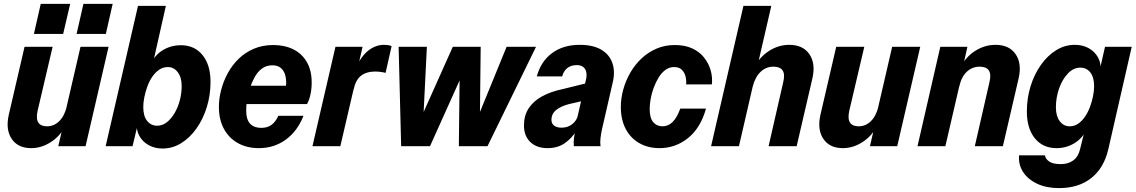

<svg xmlns="http://www.w3.org/2000/svg" viewBox="-20 -750 5826 985"><path d="M140 10Q72 10 40 -37.5Q8 -85 25 -161L106 -510H250L173 -182Q164 -141 176.5 -121.5Q189 -102 221 -102Q257 -102 284 -128.5Q311 -155 323 -205L317 -107Q290 -53 241.5 -21.5Q193 10 140 10ZM279 0 304 -108H300L393 -510H537L419 0ZM373 -576 408 -730H558L523 -576ZM154 -576 189 -730H340L304 -576Z M814 12Q775 12 743.5 -5Q712 -22 695 -52.5Q678 -83 682 -124L689 -121L660 0H522L688 -720H831L762 -414L753 -419Q773 -467 815 -492.5Q857 -518 908 -518Q978 -518 1019 -467.5Q1060 -417 1060 -330Q1060 -262 1041 -200.5Q1022 -139 988 -91Q954 -43 909.5 -15.5Q865 12 814 12ZM786 -105Q813 -105 835.5 -122.5Q858 -140 875.5 -169.5Q893 -199 902.5 -235.5Q912 -272 912 -309Q912 -353 892 -379.5Q872 -406 841 -406Q816 -406 796 -392Q776 -378 761 -356Q746 -334 736 -306.5Q726 -279 720.5 -251.5Q715 -224 715 -201Q715 -154 735 -129.5Q755 -105 786 -105Z M1308 10Q1248 10 1202 -15Q1156 -40 1129.5 -87.5Q1103 -135 1103 -202Q1103 -244 1114.5 -288.5Q1126 -333 1148.5 -374.5Q1171 -416 1204.5 -448.5Q1238 -481 1282.5 -500Q1327 -519 1382 -519Q1440 -519 1484.5 -497Q1529 -475 1554 -432Q1579 -389 1579 -326Q1579 -294 1572.5 -264.5Q1566 -235 1555 -216H1188L1208 -310H1473L1441 -275Q1447 -296 1448 -320Q1449 -344 1443 -365.5Q1437 -387 1421 -401Q1405 -415 1377 -415Q1346 -415 1323.5 -398Q1301 -381 1286 -353.5Q1271 -326 1261 -295Q1251 -264 1247 -235Q1243 -206 1243 -185Q1243 -136 1263.5 -115Q1284 -94 1320 -94Q1352 -94 1373 -109.5Q1394 -125 1408 -156H1537Q1506 -77 1446 -33.5Q1386 10 1308 10Z M1583 0 1701 -510H1840L1812 -387H1816L1726 0ZM1794 -290 1803 -397Q1832 -461 1869.5 -490.5Q1907 -520 1950 -520Q1961 -520 1971.5 -518.5Q1982 -517 1989 -513L1958 -376Q1948 -379 1933 -381Q1918 -383 1906 -383Q1859 -383 1831.5 -361Q1804 -339 1794 -290Z M2038 0 2025 -510H2170L2152 -148H2141L2303 -510H2446L2442 -148H2431L2579 -510H2730L2481 0H2334L2338 -358H2347L2186 0Z M2924 0Q2922 -19 2924.5 -40.5Q2927 -62 2932 -90H2929L2987 -345Q2991 -365 2987.5 -381Q2984 -397 2972 -406.5Q2960 -416 2939 -416Q2909 -416 2890 -400.5Q2871 -385 2864 -358H2734Q2754 -434 2811.5 -477Q2869 -520 2954 -520Q3022 -520 3064 -495.5Q3106 -471 3121.5 -427Q3137 -383 3123 -325L3067 -81Q3063 -62 3060.5 -39.5Q3058 -17 3061 0ZM2789 10Q2733 10 2700.5 -21.5Q2668 -53 2668 -106Q2668 -157 2692 -194Q2716 -231 2760.5 -255.5Q2805 -280 2867 -293L3013 -329L2991 -237L2899 -216Q2857 -205 2833 -185.5Q2809 -166 2809 -135Q2809 -116 2823 -105.5Q2837 -95 2861 -95Q2893 -95 2915.5 -113Q2938 -131 2944 -155L2939 -82Q2914 -41 2877.5 -15.5Q2841 10 2789 10Z M3364 10Q3305 10 3260 -15.5Q3215 -41 3190 -88.5Q3165 -136 3165 -201Q3165 -246 3177.5 -291Q3190 -336 3213.5 -377Q3237 -418 3271 -450Q3305 -482 3348 -500.5Q3391 -519 3442 -519Q3493 -519 3530.5 -502Q3568 -485 3591.5 -455.5Q3615 -426 3625.5 -390.5Q3636 -355 3632 -317H3500Q3502 -337 3497 -357.5Q3492 -378 3478 -392Q3464 -406 3438 -406Q3414 -406 3394 -391.5Q3374 -377 3359 -352.5Q3344 -328 3333.5 -299.5Q3323 -271 3318 -242.5Q3313 -214 3313 -191Q3313 -145 3331 -123.5Q3349 -102 3379 -102Q3408 -102 3430.5 -124Q3453 -146 3470 -193H3602Q3574 -93 3509.5 -41.5Q3445 10 3364 10Z M3628 0 3794 -720H3937L3771 0ZM3923 0 3998 -328Q4008 -369 3995 -388.5Q3982 -408 3948 -408Q3910 -408 3882 -381.5Q3854 -355 3841 -304L3847 -401Q3876 -457 3925 -488.5Q3974 -520 4029 -520Q4099 -520 4132 -472.5Q4165 -425 4148 -349L4067 0Z M4304 10Q4236 10 4204 -37.5Q4172 -85 4189 -161L4270 -510H4414L4337 -182Q4328 -141 4340.5 -121.5Q4353 -102 4385 -102Q4421 -102 4448 -128.5Q4475 -155 4487 -205L4481 -107Q4454 -53 4405.5 -21.5Q4357 10 4304 10ZM4443 0 4468 -108H4464L4557 -510H4701L4583 0Z M4687 0 4804 -510H4943L4919 -402H4923L4830 0ZM4981 0 5056 -328Q5066 -369 5053 -388.5Q5040 -408 5006 -408Q4968 -408 4940 -382Q4912 -356 4901 -305L4907 -403Q4934 -458 4983 -489Q5032 -520 5087 -520Q5157 -520 5190 -472.5Q5223 -425 5206 -349L5125 0Z M5413 215Q5348 215 5300.5 192.5Q5253 170 5228.5 132Q5204 94 5208 47H5341Q5343 65 5362.5 78.5Q5382 92 5422 92Q5460 92 5486 73Q5512 54 5521 15L5548 -94L5556 -89Q5535 -42 5493 -16Q5451 10 5400 10Q5330 10 5289 -40.5Q5248 -91 5248 -178Q5248 -246 5267 -307.5Q5286 -369 5320 -417Q5354 -465 5398.5 -492.5Q5443 -520 5494 -520Q5534 -520 5565 -503Q5596 -486 5613 -455.5Q5630 -425 5626 -384L5621 -387L5649 -510H5786L5666 15Q5644 111 5579 163Q5514 215 5413 215ZM5468 -102Q5492 -102 5512 -116Q5532 -130 5547 -152.5Q5562 -175 5572 -202Q5582 -229 5587.5 -256.5Q5593 -284 5593 -307Q5593 -354 5573.5 -378.5Q5554 -403 5522 -403Q5487 -403 5458.5 -373Q5430 -343 5413.5 -296.5Q5397 -250 5397 -199Q5397 -155 5416.5 -128.5Q5436 -102 5468 -102Z"/></svg>

Font: Instrument Sans SemiCondensed
Style: Bold Italic
Weight: 700
Width: 4
Italic angle: -13°
Designer: Rodrigo Fuenzalida
Foundry: fragTYPE
Version: Version 1.000;gftools[0.9.28]